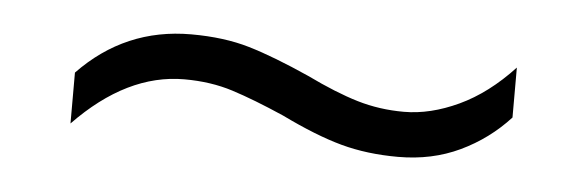

<svg xmlns="http://www.w3.org/2000/svg" viewBox="-25 -454 622 203"><g transform="rotate(5 285.5 -353.0)"><path d="M276 -331Q244 -345 220.5 -352.5Q197 -360 169 -360Q108 -360 53 -303V-357Q102 -408 172 -408Q207 -408 234 -400Q261 -392 299 -375Q330 -360 353.5 -353Q377 -346 403 -346Q431 -346 461 -360Q491 -374 518 -403V-350Q496 -326 466.5 -312Q437 -298 401 -298Q368 -298 340.5 -305.5Q313 -313 276 -331Z"/></g></svg>

Font: Noto Sans Canadian Aboriginal Light
Style: Regular
Weight: 300
Designer: Monotype Design Team, Typotheque's Kevin King
Foundry: Monotype Imaging Inc.
Version: Version 2.004; ttfautohint (v1.8.4.7-5d5b)